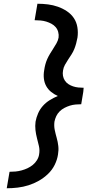

<svg xmlns="http://www.w3.org/2000/svg" viewBox="-20 -853 540 1026"><path d="M16 153 31 65Q47 65 63 63.5Q79 62 95.5 57.5Q112 53 127 46Q142 39 155.5 28Q169 17 178 2Q187 -13 189 -28Q193 -51 188 -72.5Q183 -94 177.5 -115Q172 -136 169.5 -158Q167 -180 170 -203Q174 -225 183.5 -247Q193 -269 209 -287Q225 -305 246 -318Q267 -331 289 -340Q269 -349 253 -362Q237 -375 227 -393Q217 -411 214.5 -433Q212 -455 216 -477Q218 -492 222 -507.5Q226 -523 232.5 -537.5Q239 -552 247.5 -566Q256 -580 265 -594Q274 -608 282 -622Q290 -636 293 -652Q295 -667 291 -682Q287 -697 277.5 -708Q268 -719 255 -726Q242 -733 227.5 -737.5Q213 -742 197 -743.5Q181 -745 165 -745L180 -833Q209 -833 236.5 -829.5Q264 -826 289.5 -817Q315 -808 337.5 -793Q360 -778 374.5 -756.5Q389 -735 393.5 -707.5Q398 -680 394 -652Q391 -636 387 -621Q383 -606 377 -591Q371 -576 362 -562Q353 -548 344 -534.5Q335 -521 327 -506.5Q319 -492 317 -477Q314 -462 316.5 -448Q319 -434 326.5 -422.5Q334 -411 345.5 -403.5Q357 -396 370.5 -391.5Q384 -387 398.5 -385.5Q413 -384 427 -384L425 -362L414 -296Q399 -296 383.5 -294.5Q368 -293 353.5 -288.5Q339 -284 324.5 -276.5Q310 -269 298.5 -257.5Q287 -246 280.5 -232Q274 -218 271 -203Q268 -180 272.5 -158.5Q277 -137 283 -116Q289 -95 291.5 -73Q294 -51 290 -28Q286 0 272.5 27.5Q259 55 236.5 76.5Q214 98 187.5 113Q161 128 132.5 137Q104 146 74.5 149.5Q45 153 16 153Z"/></svg>

Font: Iosevka SS18 Semibold
Style: Italic
Weight: 600
Italic angle: -9°
Monospace: yes
Designer: Belleve Invis
Foundry: Belleve Invis
Version: Version 25.1.1; ttfautohint (v1.8.4)